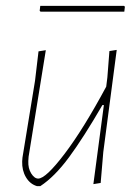

<svg xmlns="http://www.w3.org/2000/svg" viewBox="-20 -627 477 658"><path d="M380 -456 334 -106 325 0 300 4 336 -267H331Q266 -155 216.5 -88Q167 -21 118 11H107Q83 4 69 -19.5Q55 -43 56 -74L57 -87L100 -350L112 -451L137 -455L78 -90L77 -75Q76 -50 87 -32.5Q98 -15 111 -15Q137 -15 201.5 -100Q266 -185 344 -330L348 -362L355 -452ZM408 -604 406 -587H119L116 -590L118 -607H405Z"/></svg>

Font: Luna Sans Thin
Style: Italic
Weight: 250
Italic angle: -7°
Designer: Juan Pablo del Peral
Foundry: Huerta Tipografica
Version: Version 2.001; ttfautohint (v1.5)